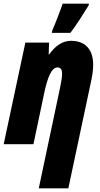

<svg xmlns="http://www.w3.org/2000/svg" viewBox="-33 -785 545 1045"><path d="M249 -606H350C379 -643 424 -714 449 -755L451 -765H308C300 -740 264 -646 252 -620ZM178 240H339L465 -353C472 -388 474 -413 474 -433C474 -533 413 -563 354 -563C307 -563 267 -535 235 -489H232L234 -553H105L-13 0H149L209 -285C225 -358 246 -418 280 -418C298 -418 305 -405 305 -383C305 -366 300 -337 294 -308Z"/></svg>

Font: Noto Sans UI Condensed Black
Style: Italic
Weight: 900
Width: 3
Italic angle: -192°
Designer: Monotype Design Team
Foundry: Monotype Imaging Inc.
Version: Version 1.901